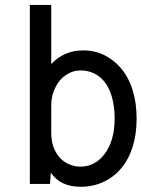

<svg xmlns="http://www.w3.org/2000/svg" viewBox="-20 -733 563 763"><path d="M300.8 9.3Q219.7 9.3 182.1 -46.9L178.7 -2H98.6V-713.4H183.6V-478.5Q234.9 -532.7 310.1 -532.7Q357.4 -532.7 395 -513.7Q432.6 -494.6 460 -462.9Q522.9 -387.7 522.9 -261.2Q522.9 -200.2 507.3 -150.1Q491.7 -100.1 461.9 -64.5Q432.1 -28.8 390.6 -9.8Q349.6 9.3 300.8 9.3ZM183.6 -206.5Q183.6 -159.2 203.1 -126.2Q222.7 -93.3 256.8 -79.1Q277.8 -70.8 299.8 -70.8Q356.9 -70.8 395 -120.1Q435.5 -173.3 435.5 -261.2Q435.5 -327.1 415.3 -374Q395 -420.9 354.5 -440.9Q329.6 -453.1 300.8 -453.1Q274.4 -453.1 252.4 -441.2Q230.5 -429.2 216.8 -411.9Q203.1 -394.5 194.3 -372.6Q183.6 -346.7 183.6 -313Z"/></svg>

Font: Meera Inimai
Style: Regular
Weight: 400
Version: 2.0.0+20160526